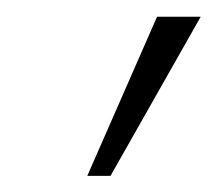

<svg xmlns="http://www.w3.org/2000/svg" viewBox="-20 -830 265 234"><path d="M86.4 -615.7 171.4 -809.6H224.6L114.7 -615.7Z"/></svg>

Font: Oswald
Style: Extra-Light
Weight: 200
Designer: Vernon Adams
Foundry: Vernon Adams
Version: 3.0; ttfautohint (v0.94.23-7a4d-dirty) -l 8 -r 50 -G 200 -x 